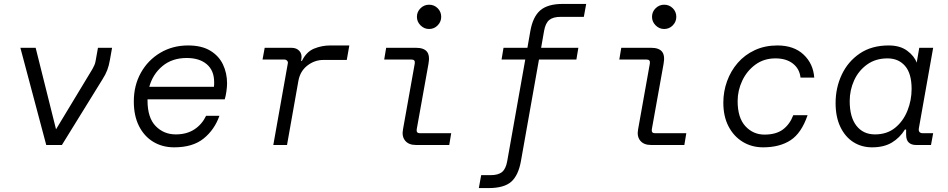

<svg xmlns="http://www.w3.org/2000/svg" viewBox="-20 -740 4840 980"><path d="M216 0 84 -496H162L266 -80L452 -388Q458 -399 462 -408Q466 -417 468 -429L480 -496H552L541 -434Q536 -405 527.5 -382.5Q519 -360 503 -335L296 0Z M869 12Q809 12 762.5 -16Q716 -44 689.5 -96.5Q663 -149 663 -222Q663 -304 699 -368.5Q735 -433 798 -470.5Q861 -508 940 -508Q1009 -508 1053 -481.5Q1097 -455 1118 -411Q1139 -367 1139 -314Q1139 -297 1135.5 -272.5Q1132 -248 1127 -233H733Q733 -230 733 -227Q733 -139 774.5 -96.5Q816 -54 877 -54Q933 -54 972 -79.5Q1011 -105 1032 -149H1100Q1075 -78 1019.5 -33Q964 12 869 12ZM933 -444Q859 -444 809.5 -403Q760 -362 742 -297H1072Q1073 -303 1073 -309Q1073 -315 1073 -321Q1073 -380 1035.5 -412Q998 -444 933 -444Z M1375 0 1449 -416Q1451 -424 1445.5 -430Q1440 -436 1432 -436H1320L1331 -496H1468Q1494 -496 1508.5 -479.5Q1523 -463 1518 -437L1517 -429H1521Q1544 -476 1583.5 -492Q1623 -508 1666 -508H1763L1750 -434H1630Q1586 -434 1549 -405.5Q1512 -377 1503 -327L1445 0Z M2170 -592Q2145 -592 2126.5 -610.5Q2108 -629 2108 -654Q2108 -680 2126.5 -698Q2145 -716 2170 -716Q2196 -716 2214 -698Q2232 -680 2232 -654Q2232 -629 2214 -610.5Q2196 -592 2170 -592ZM2103 0Q2066 0 2048 -22Q2030 -44 2037 -80L2097 -416Q2100 -436 2081 -436H1941L1951 -496H2104Q2143 -496 2159 -476.5Q2175 -457 2167 -414L2107 -80Q2104 -60 2123 -60H2283L2273 0Z M2424 220 2436 154H2484Q2523 154 2542.5 138Q2562 122 2569 82L2661 -436H2540L2550 -496H2672L2687 -582Q2700 -655 2738 -687.5Q2776 -720 2853 -720H2972L2960 -654H2842Q2803 -654 2783.5 -638Q2764 -622 2757 -582L2742 -496H2932L2922 -436H2731L2639 82Q2626 155 2589.5 187.5Q2553 220 2473 220Z M3370 -592Q3345 -592 3326.5 -610.5Q3308 -629 3308 -654Q3308 -680 3326.5 -698Q3345 -716 3370 -716Q3396 -716 3414 -698Q3432 -680 3432 -654Q3432 -629 3414 -610.5Q3396 -592 3370 -592ZM3303 0Q3266 0 3248 -22Q3230 -44 3237 -80L3297 -416Q3300 -436 3281 -436H3141L3151 -496H3304Q3343 -496 3359 -476.5Q3375 -457 3367 -414L3307 -80Q3304 -60 3323 -60H3483L3473 0Z M3875 12Q3817 12 3771 -16Q3725 -44 3698.5 -95Q3672 -146 3672 -216Q3672 -273 3691 -325.5Q3710 -378 3745.5 -419Q3781 -460 3832.5 -484Q3884 -508 3948 -508Q4032 -508 4081.5 -461.5Q4131 -415 4136 -344H4066Q4061 -389 4027 -415.5Q3993 -442 3938 -442Q3879 -442 3835.5 -410Q3792 -378 3768.5 -328Q3745 -278 3745 -224Q3745 -139 3784.5 -96Q3824 -53 3882 -53Q3941 -53 3976 -79Q4011 -105 4029 -152H4102Q4071 -61 4015.5 -24.5Q3960 12 3875 12Z M4431 12Q4378 12 4336 -14.5Q4294 -41 4269.5 -92Q4245 -143 4245 -214Q4245 -292 4276.5 -359Q4308 -426 4368.5 -467Q4429 -508 4516 -508Q4574 -508 4610.5 -481Q4647 -454 4659 -420L4672 -496H4743L4670 -85Q4666 -60 4691 -60H4743L4732 0H4655Q4632 0 4618.5 -12.5Q4605 -25 4605 -53V-79H4599Q4573 -37 4532.5 -12.5Q4492 12 4431 12ZM4446 -54Q4507 -54 4548.5 -87.5Q4590 -121 4611.5 -174.5Q4633 -228 4633 -286Q4633 -365 4599.5 -403.5Q4566 -442 4510 -442Q4449 -442 4405.5 -410.5Q4362 -379 4339.5 -329.5Q4317 -280 4317 -224Q4317 -142 4351.5 -98Q4386 -54 4446 -54Z"/></svg>

Font: DM Mono Light
Style: Italic
Weight: 300
Italic angle: -10°
Designer: Colophon Foundry
Foundry: Colophon Foundry
Version: Version 1.000; ttfautohint (v1.8.2.53-6de2)